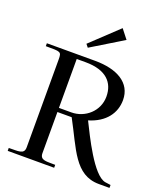

<svg xmlns="http://www.w3.org/2000/svg" viewBox="-167 -1063 1021 1177"><g transform="rotate(20 343.5 -474.0)"><path d="M651 -24C570 -37 465 -258 422 -344C529 -376 581 -449 581 -534C581 -646 482 -702 338 -702H23V-683C121 -683 125 -685 125 -632V-60C125 -12 83 -21 23 -19V0H326V-19C270 -21 228 -12 228 -60V-328H298H321C415 -155 459 0 618 0H687V-19ZM228 -355V-674H286C421 -674 478 -610 478 -519C478 -424 398 -355 309 -355ZM252 -782 428 -948 475 -888 268 -762Z"/></g></svg>

Font: Ortica Linear
Style: Regular
Weight: 400
Designer: Benedetta Bovani
Foundry: Collletttivo
Version: Version 2.000;Glyphs 3.1.2 (3151)